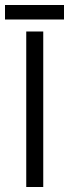

<svg xmlns="http://www.w3.org/2000/svg" viewBox="-40 -748 276 768"><path d="M65 -622H133V0H65ZM-20 -670V-728H216V-670Z"/></svg>

Font: Teko Variable Light
Style: Regular
Weight: 300
Designer: Manushi Parikh, Jonny Pinhorn
Foundry: Indian Type Foundry
Version: Version 3.000